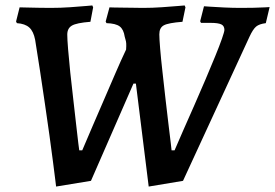

<svg xmlns="http://www.w3.org/2000/svg" viewBox="-20 -669 1010 705"><path d="M526 16 479 -362H470L314 -5L186 16Q186 16 183 -8.5Q180 -33 174.5 -75.5Q169 -118 161.5 -172.5Q154 -227 145 -287.5Q136 -348 127 -408.5Q118 -469 109 -523Q103 -554 87.5 -568Q72 -582 42 -584L39 -590L52 -642Q52 -642 72.5 -641.5Q93 -641 120 -640.5Q147 -640 165 -640Q203 -640 238 -642.5Q273 -645 296 -647Q319 -649 319 -649L322 -642L312 -589Q261 -585 244 -575Q227 -565 227 -542Q227 -526 230 -488.5Q233 -451 238 -403Q243 -355 249 -305Q255 -255 259.5 -212.5Q264 -170 267.5 -143.5Q271 -117 271 -117H282Q301 -162 321.5 -209.5Q342 -257 363 -305.5Q384 -354 404 -400.5Q424 -447 443 -487Q444 -501 443.5 -509Q443 -517 441 -523Q439 -529 438 -534Q434 -561 419.5 -572Q405 -583 371 -584L368 -590L382 -642Q382 -642 395.5 -641.5Q409 -641 429 -641Q449 -641 469.5 -640.5Q490 -640 505 -640Q540 -640 575 -642.5Q610 -645 634 -647Q658 -649 658 -649L661 -642L650 -589Q598 -585 581.5 -576Q565 -567 565 -543Q565 -528 568 -491Q571 -454 576.5 -406Q582 -358 587.5 -307.5Q593 -257 598.5 -214Q604 -171 607 -144Q610 -117 610 -117H621Q635 -150 654 -193Q673 -236 694 -283.5Q715 -331 734.5 -377Q754 -423 770 -462Q786 -501 795 -527Q804 -553 804 -559Q804 -574 792.5 -579.5Q781 -585 754 -585H718L715 -591L729 -646Q729 -646 750.5 -644.5Q772 -643 803.5 -641.5Q835 -640 864 -640Q888 -640 912 -640.5Q936 -641 953 -642Q970 -643 970 -643L956 -584Q932 -581 920.5 -571.5Q909 -562 896 -534L652 -5Z"/></svg>

Font: Alegreya SemiBold
Style: Italic
Weight: 600
Italic angle: -7°
Designer: Juan Pablo del Peral
Foundry: Huerta Tipografica
Version: Version 2.009